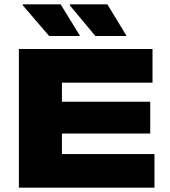

<svg xmlns="http://www.w3.org/2000/svg" viewBox="-20 -865 782 885"><path d="M67 0V-639H265.5V0ZM67 0V-155H692V0ZM170 -249.5V-396H672.5V-249.5ZM67 -484V-639H683V-484ZM259.5 -845 348 -701V-699H206.5L85 -840.5V-845ZM475 -845 562.5 -701V-699H419.5L302 -840V-845Z"/></svg>

Font: Anek Latin Expanded ExtraBold
Style: Regular
Weight: 800
Width: 7
Designer: Yesha Goshar
Foundry: Ek Type
Version: Version 1.003